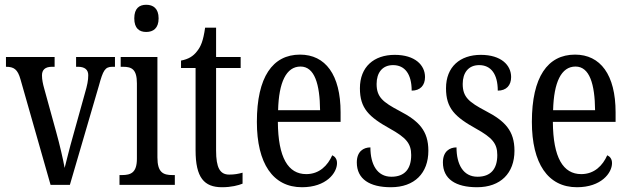

<svg xmlns="http://www.w3.org/2000/svg" viewBox="-20 -775 2639 805"><path d="M66 -442 192 0H273L395 -417C412 -479 420 -495 451 -495H462V-536H299V-495H307C335 -495 350 -483 350 -460C350 -438 346 -418 336 -384L287 -208C270 -149 258 -97 251 -71C245 -105 230 -170 216 -220L165 -405C160 -423 156 -441 156 -459C156 -481 168 -495 198 -495H209V-536H5V-495C38 -495 54 -485 66 -442Z M593 -641C622 -641 645 -656 645 -698C645 -740 622 -755 593 -755C564 -755 543 -740 543 -698C543 -656 564 -641 593 -641ZM481 0H713V-41H703C664 -41 640 -52 640 -115V-536H486V-495H496C533 -495 554 -484 554 -425V-110C554 -51 529 -41 491 -41H481Z M911 10C950 10 980 2 997 -5V-51C979 -46 963 -43 941 -43C902 -43 886 -72 886 -144V-490H989V-536H886V-659H840C832 -603 822 -580 806 -560C790 -539 770 -527 739 -521V-490H800V-145C800 -30 836 10 911 10Z M1246 10C1348 10 1393 -50 1393 -91C1393 -109 1384 -119 1373 -124C1354 -81 1319 -45 1264 -45C1188 -45 1146 -114 1145 -264H1408V-304C1408 -462 1344 -546 1238 -546C1123 -546 1057 -452 1057 -264C1057 -90 1124 10 1246 10ZM1322 -313H1146C1149 -430 1180 -496 1240 -496C1299 -496 1321 -422 1322 -313Z M1619 10C1718 10 1776 -49 1776 -143C1776 -227 1736 -268 1655 -310C1585 -347 1559 -368 1559 -423C1559 -470 1583 -502 1628 -502C1677 -502 1706 -465 1706 -395C1742 -395 1762 -417 1762 -452C1762 -502 1720 -545 1635 -545C1548 -545 1489 -495 1489 -405C1489 -321 1526 -285 1616 -235C1682 -198 1704 -174 1704 -125C1704 -67 1677 -34 1621 -34C1561 -34 1533 -86 1533 -157C1504 -157 1476 -140 1476 -94C1476 -24 1530 10 1619 10Z M1980 10C2079 10 2137 -49 2137 -143C2137 -227 2097 -268 2016 -310C1946 -347 1920 -368 1920 -423C1920 -470 1944 -502 1989 -502C2038 -502 2067 -465 2067 -395C2103 -395 2123 -417 2123 -452C2123 -502 2081 -545 1996 -545C1909 -545 1850 -495 1850 -405C1850 -321 1887 -285 1977 -235C2043 -198 2065 -174 2065 -125C2065 -67 2038 -34 1982 -34C1922 -34 1894 -86 1894 -157C1865 -157 1837 -140 1837 -94C1837 -24 1891 10 1980 10Z M2399 10C2501 10 2546 -50 2546 -91C2546 -109 2537 -119 2526 -124C2507 -81 2472 -45 2417 -45C2341 -45 2299 -114 2298 -264H2561V-304C2561 -462 2497 -546 2391 -546C2276 -546 2210 -452 2210 -264C2210 -90 2277 10 2399 10ZM2475 -313H2299C2302 -430 2333 -496 2393 -496C2452 -496 2474 -422 2475 -313Z"/></svg>

Font: Noto Serif Myanmar ExtCond
Style: Regular
Weight: 400
Width: 2
Designer: Ben Mitchell and the Monotype Design Team
Foundry: Monotype Imaging Inc.
Version: Version 2.106